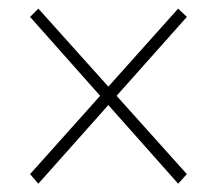

<svg xmlns="http://www.w3.org/2000/svg" viewBox="-20 -531 511 452"><path d="M70.3 -98.6 50.8 -121.1 399.4 -510.7 419.9 -491.2ZM399.4 -98.6 50.8 -491.2 70.3 -510.7 419.9 -121.1Z"/></svg>

Font: Reddit Sans ExtraLight
Style: Regular
Weight: 250
Designer: Stephen Hutchings
Foundry: Reddit
Version: Version 1.014